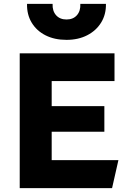

<svg xmlns="http://www.w3.org/2000/svg" viewBox="-20 -977 675 997"><path d="M82.4 0V-700H574.6V-556H248.4V-425.8H521.9V-293H248.4V-145.5H594.9L561.9 0ZM325.4 -770Q262.9 -770 216.4 -793.6Q169.9 -817.2 144.5 -859.4Q119.1 -901.5 120.4 -957H253.1Q251.5 -920.2 271.2 -898Q290.9 -875.8 325.4 -875.8Q359.9 -875.8 379.4 -898Q399 -920.2 397.1 -957H530.1Q531.2 -902.4 505.4 -860.2Q479.6 -818 433 -794Q386.4 -770 325.4 -770Z"/></svg>

Font: Geologica-Sharp
Style: Regular
Weight: 100
Designer: Sindre Bremnes, Frode Helland
Foundry: Monokrom Skriftforlag AS
Version: Version 1.010;gftools[0.9.28]